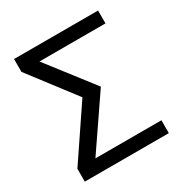

<svg xmlns="http://www.w3.org/2000/svg" viewBox="-163 -823 902 947"><g transform="rotate(-30 288.0 -349.0)"><path d="M48.8 -698.2H527.3V-625H151.4L351.6 -366.2L151.4 -73.2H527.3V0H48.8V-73.2L246.6 -366.2L48.8 -625Z"/></g></svg>

Font: Sansation
Style: Regular
Weight: 400
Designer: Bernd Montag
Version: Version 1.301